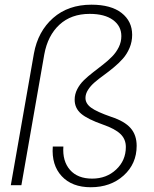

<svg xmlns="http://www.w3.org/2000/svg" viewBox="-20 -786 653 815"><path d="M25.9 0 124 -559.1Q141.1 -652.8 205.3 -709.5Q269.5 -766.1 368.2 -766.1Q451.2 -766.1 496.1 -731Q541 -695.8 541 -638.2Q541 -608.9 530 -582.8Q519 -556.6 501.7 -537.1Q484.4 -517.6 463.1 -500Q441.9 -482.4 420.7 -467Q399.4 -451.7 382.1 -436.8Q364.7 -421.9 353.8 -404.8Q342.8 -387.7 342.8 -370.1Q342.8 -346.7 366.5 -329.1Q390.1 -311.5 452.1 -290Q508.8 -271.5 534.4 -242.2Q560.1 -212.9 560.1 -167Q560.1 -90.8 504.9 -41Q449.7 8.8 365.2 8.8Q285.6 8.8 241.9 -38.3Q198.2 -85.4 204.1 -164.1H249Q244.6 -102.1 277.1 -64.9Q309.6 -27.8 371.1 -27.8Q432.1 -27.8 473.1 -66.4Q514.2 -105 514.2 -162.1Q514.2 -195.3 491.2 -217.3Q468.3 -239.3 418 -256.8Q352.1 -279.8 324.5 -303.2Q296.9 -326.7 296.9 -362.8Q296.9 -386.2 307.9 -407.5Q318.8 -428.7 336.2 -445.6Q353.5 -462.4 374.8 -478.8Q396 -495.1 417.2 -511.7Q438.5 -528.3 455.8 -545.9Q473.1 -563.5 484.1 -585.7Q495.1 -607.9 495.1 -632.8Q495.1 -675.3 459.7 -701.2Q424.3 -727.1 360.8 -727.1Q282.2 -727.1 232.4 -681.2Q182.6 -635.3 168 -555.2L70.8 0Z"/></svg>

Font: SVN-Poppins ExtraLight
Style: Italic
Weight: 200
Italic angle: -10°
Designer: Ninad Kale (Devanagari), Jonny Pinhorn (Latin)
Foundry: Indian Type Foundry
Version: Version 3.002 2017